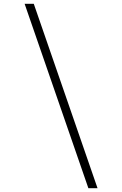

<svg xmlns="http://www.w3.org/2000/svg" viewBox="-20 -843 640 1006"><path d="M443 143 109 -823H157L491 143Z"/></svg>

Font: Iosevka SS04 XLt Ex
Style: Italic
Weight: 200
Width: 7
Italic angle: -9°
Monospace: yes
Designer: Belleve Invis
Foundry: Belleve Invis
Version: Version 19.0.0; ttfautohint (v1.8.4)